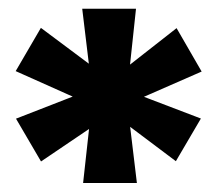

<svg xmlns="http://www.w3.org/2000/svg" viewBox="-20 -761 474 432"><path d="M167 -349.3 182.3 -488.3 201.3 -485 72.3 -397.7 16 -494 154.7 -548 154 -539 15.3 -601 72 -698.3 204 -599.7 182.3 -597.7 165 -741.3H286L270.3 -594.3L253 -600.3L377.3 -697.7L433.7 -600L291.3 -537.7V-548L432 -494.3L375.7 -398.3L255 -489L271.3 -488.3L288 -349.3Z"/></svg>

Font: Lexend Medium
Style: Regular
Weight: 500
Designer: Bonnie Shaver-Troup, Thomas Jockin
Foundry: Lexend
Version: Version 1.005